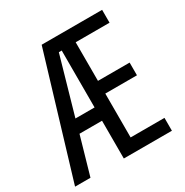

<svg xmlns="http://www.w3.org/2000/svg" viewBox="-166 -848 947 982"><g transform="rotate(-30 307.0 -357.0)"><path d="M570 0H286V-223H153L89 0H-2L213 -714H570V-638H370V-410H557V-335H370V-76H570ZM174 -301H287V-637H270Z"/></g></svg>

Font: Noto Sans Georgian ExtraCondensed
Style: Regular
Weight: 400
Width: 2
Designer: Monotype Design Team, Akaki Razmadze
Foundry: Google LLC
Version: Version 2.005; ttfautohint (v1.8.4.7-5d5b)